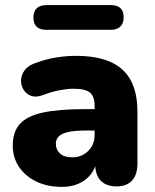

<svg xmlns="http://www.w3.org/2000/svg" viewBox="-20 -722 608 753"><path d="M223 11Q166 11 122.5 -10Q79 -31 54.5 -67.5Q30 -104 30 -151Q30 -205 58 -236Q86 -267 148 -280.5Q210 -294 313 -294H368V-210H313Q274 -210 248.5 -204.5Q223 -199 211 -187.5Q199 -176 199 -158Q199 -135 215.5 -120Q232 -105 263 -105Q288 -105 307.5 -116Q327 -127 339 -146.5Q351 -166 351 -192V-308Q351 -344 332.5 -359Q314 -374 269 -374Q245 -374 215 -368.5Q185 -363 148 -349Q121 -339 102 -346Q83 -353 72.5 -370Q62 -387 62.5 -407Q63 -427 75.5 -445Q88 -463 114 -473Q162 -491 202.5 -497Q243 -503 277 -503Q359 -503 412.5 -479.5Q466 -456 492.5 -407.5Q519 -359 519 -283V-81Q519 -37 498 -14Q477 9 437 9Q396 9 374.5 -14Q353 -37 353 -81V-107L359 -93Q354 -61 336 -38Q318 -15 289 -2Q260 11 223 11ZM162 -605Q111 -605 111 -654Q111 -677 124 -689.5Q137 -702 162 -702H415Q465 -702 465 -654Q465 -631 452 -618Q439 -605 415 -605Z"/></svg>

Font: Nunito ExtraLight Black
Style: Regular
Weight: 900
Version: Version 3.602